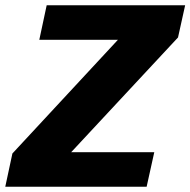

<svg xmlns="http://www.w3.org/2000/svg" viewBox="-32 -708 722 728"><path d="M-12 0 15 -126 415 -557H117L145 -688H670L643 -566L238 -131H553L524 0Z"/></svg>

Font: Saira Thin
Style: Bold Italic
Weight: 700
Italic angle: -12°
Version: Version 1.101